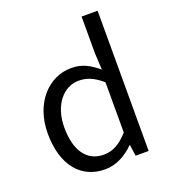

<svg xmlns="http://www.w3.org/2000/svg" viewBox="-145 -903 911 1024"><g transform="rotate(-20 310.0 -391.5)"><path d="M277 13C342 13 399 -21 442 -64H444L453 0H527V-796H436V-587L441 -493C393 -533 352 -557 288 -557C164 -557 53 -447 53 -271C53 -90 141 13 277 13ZM297 -63C201 -63 147 -139 147 -272C147 -396 216 -480 304 -480C349 -480 389 -464 436 -423V-138C391 -87 348 -63 297 -63Z"/></g></svg>

Font: Spoqa Han Sans Neo Regular
Style: Regular
Weight: 400
Designer: [Spoqa Han Sans Neo] Dong-huui Kim  Younghwa Kang  Yujin Lee  [Noto Sans] Ryoko NISHIZUKA  (kana & ideographs); Paul D. 
Foundry: Spoqa (http://www.spoqa-han-sans.com)
Version: Version 1.000